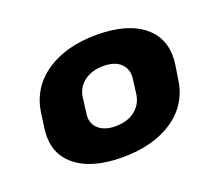

<svg xmlns="http://www.w3.org/2000/svg" viewBox="-73 -818 646 565"><g transform="rotate(-20 250.0 -535.5)"><path d="M224 -353Q127 -353 76.5 -395.5Q26 -438 37 -513L43 -558Q54 -633 116 -675.5Q178 -718 275 -718Q372 -718 422.5 -675.5Q473 -633 463 -558L456 -513Q446 -438 384 -395.5Q322 -353 224 -353ZM236 -446Q273 -446 296.5 -464Q320 -482 325 -512L331 -559Q335 -589 316.5 -607Q298 -625 262 -625Q226 -625 202 -607Q178 -589 174 -559L168 -512Q163 -482 182 -464Q201 -446 236 -446Z"/></g></svg>

Font: Pathway Extreme 8pt Thin 12pt ExtraBold
Style: Italic
Weight: 800
Italic angle: -8°
Version: Version 1.001;gftools[0.9.26]